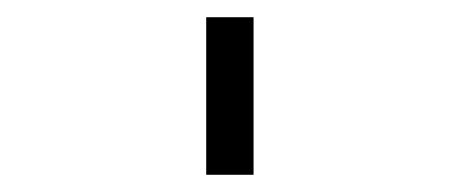

<svg xmlns="http://www.w3.org/2000/svg" viewBox="-20 -679 526 223"><path d="M219.5 -659H274.5V-476H219.5Z"/></svg>

Font: 3270 Nerd Font Mono SemCond
Style: Regular
Weight: 400
Monospace: yes
Version: Version 3.0.1;Nerd Fonts 3.1.1